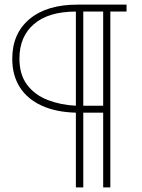

<svg xmlns="http://www.w3.org/2000/svg" viewBox="-20 -730 616 830"><path d="M33 -476Q33 -585 107.5 -647.5Q182 -710 315 -710H527V-680H457V80H426V-243H340V80H308V-243Q223 -245 161 -273Q99 -301 66 -352.5Q33 -404 33 -476ZM64 -477Q64 -407 97.5 -363Q131 -319 187 -297.5Q243 -276 308 -273V-680Q190 -680 127 -626Q64 -572 64 -477ZM426 -680H340V-273H426Z"/></svg>

Font: Raleway Thin ExtraLight
Style: Regular
Weight: 250
Version: Version 4.026